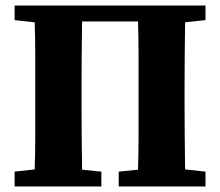

<svg xmlns="http://www.w3.org/2000/svg" viewBox="-20 -677 799 697"><path d="M33 0V-54L106 -62Q108 -123 108 -185Q108 -247 108 -310V-347Q108 -409 108 -471.5Q108 -534 106 -596L33 -604V-657H726V-604L652 -596Q651 -535 650.5 -472.5Q650 -410 650 -347V-310Q650 -249 650.5 -186.5Q651 -124 652 -62L726 -54V0H411V-54L481 -61Q483 -123 483 -185Q483 -247 483 -311V-347Q483 -410 483 -473Q483 -536 481 -599H278Q277 -537 276.5 -474Q276 -411 276 -347V-311Q276 -249 276.5 -186Q277 -123 278 -61L348 -54V0Z"/></svg>

Font: Source Serif 4
Style: Bold
Weight: 700
Designer: Frank Grießhammer
Foundry: Adobe
Version: Version 4.005;hotconv 1.1.0;makeotfexe 2.6.0